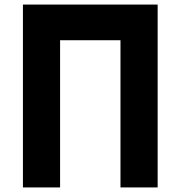

<svg xmlns="http://www.w3.org/2000/svg" viewBox="-20 -820 790 840"><path d="M669.7 -800V0H507.1V-644H242.9V0H80.3V-800Z"/></svg>

Font: Martian Mono sWd Rg
Style: Regular
Weight: 400
Width: 6
Monospace: yes
Designer: Roman Shamin
Foundry: Evil Martians
Version: Version 1.000